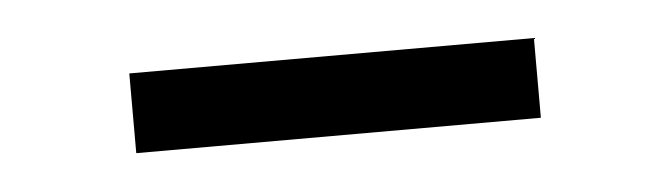

<svg xmlns="http://www.w3.org/2000/svg" viewBox="-23 -383 500 143"><g transform="rotate(-5 226.5 -312.0)"><path d="M377.8 -341.6V-282H75.3V-341.6Z"/></g></svg>

Font: Inter Zeller Light
Style: Regular
Weight: 300
Designer: Rasmus Andersson; Joe Bland
Foundry: zeller
Version: Version 3.015;git-dec3a8cb1